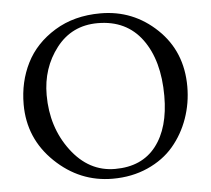

<svg xmlns="http://www.w3.org/2000/svg" viewBox="-50 -718 863 785"><g transform="rotate(-5 381.5 -325.0)"><path d="M45 -320Q45 -413 83.5 -489.5Q122 -566 202 -615Q282 -664 390 -664Q524 -664 621 -571.5Q718 -479 718 -335Q718 -267 696 -204.5Q674 -142 632.5 -93Q591 -44 526 -15Q461 14 382 14Q247 14 146 -83Q45 -180 45 -320ZM375 -625Q269 -625 205.5 -543Q142 -461 142 -350Q142 -218 214.5 -121.5Q287 -25 395 -25Q505 -25 563 -99.5Q621 -174 621 -305Q621 -451 557 -538Q493 -625 375 -625Z"/></g></svg>

Font: EB Garamond SC 12
Style: Regular
Weight: 400
Version: Version 0.016 ; ttfautohint (v0.97) -l 8 -r 50 -G 200 -x 0 -